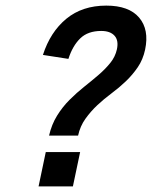

<svg xmlns="http://www.w3.org/2000/svg" viewBox="-20 -668 586 688"><path d="M500 -490.2Q492.2 -454.1 473.6 -427Q455.1 -399.9 431.2 -377Q407.2 -354 379.6 -333.5Q352.1 -313 328.6 -291Q305.2 -269 286.1 -242.4Q267.1 -215.8 259.8 -182.1H155.8Q165 -222.2 184.6 -253.7Q204.1 -285.2 229.5 -310.5Q254.9 -335.9 282 -357.4Q309.1 -378.9 333.5 -399.9Q357.9 -420.9 375.5 -442.9Q393.1 -464.8 398.9 -491.2Q405.8 -522.9 390.4 -540Q375 -557.1 342.8 -557.1Q294.9 -557.1 267.6 -530.5Q240.2 -503.9 225.1 -457L133.8 -471.2Q160.2 -553.2 217.5 -600.6Q274.9 -647.9 360.8 -647.9Q441.9 -647.9 478.5 -605Q515.1 -562 500 -490.2ZM241.2 0H118.2L144 -123H267.1Z"/></svg>

Font: Anonymous Pro
Style: Bold Italic
Weight: 700
Italic angle: -12°
Monospace: yes
Designer: Mark Simonson
Version: Version 1.003